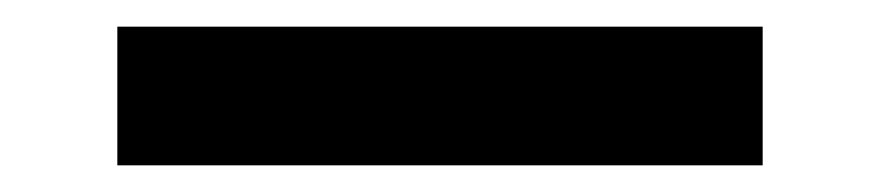

<svg xmlns="http://www.w3.org/2000/svg" viewBox="-20 28 660 144"><path d="M68 152V48H552V152Z"/></svg>

Font: Space Grotesk SemiBold
Style: Regular
Weight: 600
Designer: Florian Karsten
Foundry: Florian Karsten
Version: Version 2.000